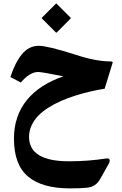

<svg xmlns="http://www.w3.org/2000/svg" viewBox="-20 -714 685 1075"><path d="M298.8 -691.4 374 -616.2Q376.5 -614.3 376.5 -613Q376.5 -611.8 373.5 -608.4L299.3 -533.7Q295.4 -529.3 291.5 -533.7L217.8 -607.4Q213.9 -611.3 213.6 -612.5Q213.4 -613.8 216.3 -616.7L291 -691.4Q292.5 -692.9 293.5 -693.6Q294.4 -694.3 295.4 -694.1Q296.4 -693.8 296.9 -693.4Q297.4 -692.9 298.8 -691.4ZM366.2 189Q473.1 189 575.2 173.3Q592.8 170.9 594 182.6Q595.2 194.3 585.9 208L541 288.1Q516.1 332.5 467.8 336.9Q431.2 340.8 372.1 340.8Q215.8 340.8 137 274.4Q58.1 208 58.1 62.5Q58.1 -63.5 128.9 -151.9Q199.7 -240.2 335 -286.6Q213.9 -311 193.8 -311Q146.5 -311 96.7 -252L38.1 -282.7Q64.9 -364.7 103.3 -411.1Q141.6 -457.5 197.8 -457.5Q246.1 -457.5 401.4 -408.2Q515.6 -370.1 598.6 -370.1Q606 -370.1 608.9 -368.2Q611.8 -366.2 610.4 -361.8L565.9 -217.3Q523.9 -210.4 483.6 -201.2Q443.4 -191.9 400.6 -178.2Q357.9 -164.6 321 -148.4Q284.2 -132.3 250.7 -111.1Q217.3 -89.8 193.8 -65.7Q170.4 -41.5 156.5 -11.2Q142.6 19 142.6 52.2Q142.6 189 366.2 189Z"/></svg>

Font: Sahel FD-WOL
Style: Bold-FD-WOL
Weight: 700
Foundry: Saber Rastikerdar (saber.rastikerdar@gmail.com)
Version: Version 2.0.2